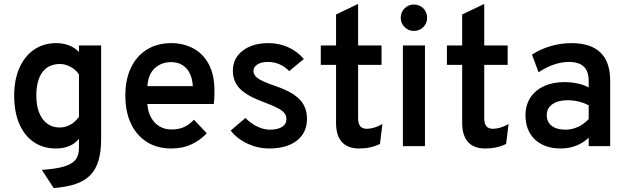

<svg xmlns="http://www.w3.org/2000/svg" viewBox="-20 -742 3186 975"><path d="M252.5 213 192.5 120.5Q264 116 305.2 103.5Q346.5 91 363.8 68.8Q381 46.5 381 11V-37Q340 12 264 12Q198.5 12 151 -20.8Q103.5 -53.5 77.8 -113.5Q52 -173.5 52 -256Q52 -337 78.5 -397Q105 -457 153 -490Q201 -523 266 -523Q301.5 -523 331.2 -511.2Q361 -499.5 381 -478V-511H493.5V-35Q493.5 28 480.2 73.2Q467 118.5 438.2 147.8Q409.5 177 363.5 192.5Q317.5 208 252.5 213ZM283.5 -94.5Q312 -94.5 338 -109.2Q364 -124 381 -149V-364Q366 -387.5 339 -402.2Q312 -417 285 -417Q226.5 -417 195.5 -375.8Q164.5 -334.5 164.5 -256Q164.5 -205.5 179 -169.5Q193.5 -133.5 220 -114Q246.5 -94.5 283.5 -94.5Z M850 12Q777.5 12 725 -21.5Q672.5 -55 644.5 -115.2Q616.5 -175.5 616.5 -256Q616.5 -339.5 645.5 -399.2Q674.5 -459 727 -491Q779.5 -523 850 -523Q910.5 -523 960.2 -497Q1010 -471 1039.5 -417.2Q1069 -363.5 1069 -280.5Q1069 -267.5 1068.5 -249.8Q1068 -232 1065.5 -214H728Q731 -175 746.8 -146Q762.5 -117 789 -100.8Q815.5 -84.5 851.5 -84.5Q886.5 -84.5 913.5 -96.2Q940.5 -108 965 -134L1030 -65.5Q998.5 -31 953.2 -9.5Q908 12 850 12ZM728.5 -304.5H959Q957.5 -341 944.2 -368.5Q931 -396 907 -411.2Q883 -426.5 848.5 -426.5Q800.5 -426.5 766.8 -396.5Q733 -366.5 728.5 -304.5Z M1347 12Q1289.5 12 1236.5 -12.8Q1183.5 -37.5 1151.5 -79L1226.5 -143Q1253 -115.5 1286 -99.5Q1319 -83.5 1350.5 -83.5Q1390.5 -83.5 1412.5 -97.8Q1434.5 -112 1434.5 -138Q1434.5 -154 1424.5 -167.2Q1414.5 -180.5 1389.5 -193.5Q1364.5 -206.5 1320.5 -223Q1234.5 -254.5 1198.5 -291.2Q1162.5 -328 1162.5 -383.5Q1162.5 -446 1212.5 -484.5Q1262.5 -523 1342.5 -523Q1397 -523 1443.2 -502.2Q1489.5 -481.5 1523 -442.5L1448.5 -381Q1403 -427.5 1340.5 -427.5Q1307 -427.5 1287 -414.8Q1267 -402 1267 -381Q1267 -360 1290.2 -343.8Q1313.5 -327.5 1376 -306Q1433 -287 1469.2 -263.5Q1505.5 -240 1522.2 -209.5Q1539 -179 1539 -139Q1539 -68.5 1487.8 -28.2Q1436.5 12 1347 12Z M1803.5 12Q1745.5 12 1716 -21Q1686.5 -54 1686.5 -117.5V-412.5H1609V-511H1686.5V-668.5L1798.5 -722V-511H1917.5V-412.5H1798.5V-142Q1798.5 -114.5 1809.2 -101.2Q1820 -88 1842.5 -88Q1879 -88 1922 -112L1909.5 -11Q1886 0.5 1860 6.2Q1834 12 1803.5 12Z M2026 0V-511H2138V0ZM2081.5 -585Q2054 -585 2034.5 -604.5Q2015 -624 2015 -651.5Q2015 -679.5 2034.2 -699.2Q2053.5 -719 2081.5 -719Q2110.5 -719 2129.8 -699.5Q2149 -680 2149 -651.5Q2149 -623.5 2129.5 -604.2Q2110 -585 2081.5 -585Z M2444 12Q2386 12 2356.5 -21Q2327 -54 2327 -117.5V-412.5H2249.5V-511H2327V-668.5L2439 -722V-511H2558V-412.5H2439V-142Q2439 -114.5 2449.8 -101.2Q2460.5 -88 2483 -88Q2519.5 -88 2562.5 -112L2550 -11Q2526.5 0.5 2500.5 6.2Q2474.5 12 2444 12Z M2828.5 12Q2744.5 12 2696.5 -33.5Q2648.5 -79 2648.5 -157Q2648.5 -208 2673 -245.8Q2697.5 -283.5 2742 -304.2Q2786.5 -325 2846 -325Q2881 -325 2912.8 -318.2Q2944.5 -311.5 2969.5 -298V-331Q2969.5 -380 2944.5 -403.8Q2919.5 -427.5 2869 -427.5Q2832 -427.5 2792.5 -414Q2753 -400.5 2715 -375L2681.5 -464.5Q2723.5 -492.5 2776 -507.8Q2828.5 -523 2881.5 -523Q2980 -523 3029.2 -475.2Q3078.5 -427.5 3078.5 -332V0H2969.5V-43Q2942.5 -16.5 2906 -2.2Q2869.5 12 2828.5 12ZM2851.5 -83.5Q2884 -83.5 2914.8 -97.5Q2945.5 -111.5 2969.5 -137.5V-207Q2947 -219.5 2918.8 -226.2Q2890.5 -233 2863.5 -233Q2813.5 -233 2785 -212.8Q2756.5 -192.5 2756.5 -157Q2756.5 -123 2781.5 -103.2Q2806.5 -83.5 2851.5 -83.5Z"/></svg>

Font: Overpass SemiBold
Style: Regular
Weight: 600
Designer: Delve Withrington, Dave Bailey, Thomas Jockin
Foundry: Delve Fonts LLC
Version: Version 4.000